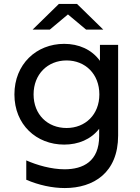

<svg xmlns="http://www.w3.org/2000/svg" viewBox="-20 -757 709 972"><path d="M113 55V153C176 180 244 195 308 195C453 195 578 118 578 -71V-530H486V-449C444 -507 378 -535 305 -535C164 -535 53 -432 53 -279C53 -126 164 -25 305 -25C376 -25 440 -51 482 -105V-68C482 60 401 100 307 100C240 100 167 79 113 55ZM317 -109C221 -109 150 -177 150 -279C150 -381 221 -451 317 -451C412 -451 483 -382 483 -279C483 -177 412 -109 317 -109ZM145 -607H232L324 -684L416 -607H503L370 -737H278Z"/></svg>

Font: Chess Sans Medium
Style: Regular
Weight: 500
Designer: Wolf Bōese
Foundry: Wolf Bōese
Version: Version 7.223;Glyphs 3.3 (3306)